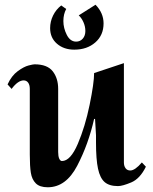

<svg xmlns="http://www.w3.org/2000/svg" viewBox="-20 -780 649 812"><path d="M504 -93Q504 -78 511 -68.5Q518 -59 531 -59Q551 -59 580 -93L597 -75Q572 -24 535 -8.5Q498 7 479 7Q442 7 422.5 -10Q403 -27 394.5 -66.5Q386 -106 386 -178V-208L382 -277H378Q354 -170 306.5 -79Q259 12 182 12Q148 12 131.5 -4.5Q115 -21 110.5 -49Q106 -77 106 -126V-404Q106 -421 99 -430.5Q92 -440 80 -440Q56 -440 29 -404L12 -423Q29 -460 55 -479Q81 -498 100.5 -503Q120 -508 126 -508Q180 -508 203 -478.5Q226 -449 226 -404V-137Q226 -119 230.5 -109Q235 -99 242 -99Q278 -99 309 -171.5Q340 -244 359 -336.5Q378 -429 378 -471L504 -513ZM192 -661Q192 -620 221 -595Q250 -570 294 -570Q348 -570 383 -600.5Q418 -631 418 -681Q418 -725 384 -760L313 -715Q325 -704 333 -686Q341 -668 341 -649Q341 -629 330 -616.5Q319 -604 302 -604Q277 -604 262.5 -632.5Q248 -661 248 -691Q248 -720 260 -742L239 -757Q217 -740 204.5 -714.5Q192 -689 192 -661Z"/></svg>

Font: Amita
Style: Bold
Weight: 700
Designer: Eduardo Rodriguez Tunni, Modular Infotech, Brian J. Bonislawsky
Foundry: Eduardo Rodriguez Tunni, Modular Infotech, Brian J. Bonislawsky
Version: Version 1.003